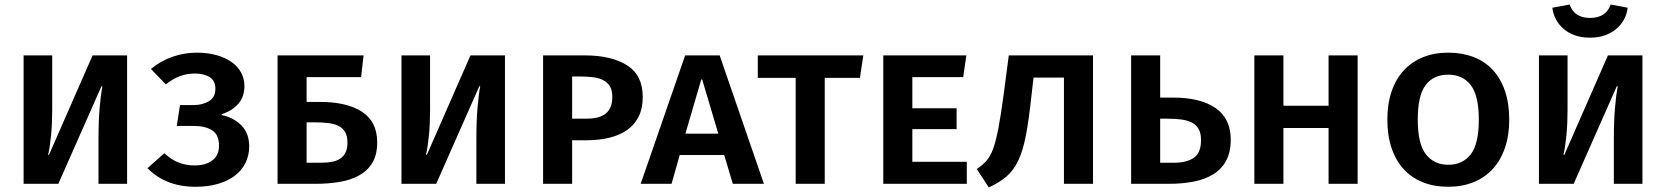

<svg xmlns="http://www.w3.org/2000/svg" viewBox="-20 -810 7341 846"><path d="M84 0V-566H210V-324Q210 -265 205 -213.5Q200 -162 192 -128H196L388 -566H540V0H414V-197Q414 -276 419 -334.5Q424 -393 431 -430H427L237 0Z M1078 -165Q1078 -126 1062 -93Q1046 -60 1015.5 -36.5Q985 -13 941 0Q897 13 842 13Q710 13 630 -69L704 -135Q735 -106 768 -93.5Q801 -81 836 -81Q887 -81 916 -103.5Q945 -126 945 -168Q945 -216 915 -235.5Q885 -255 835 -255H759L773 -347H833Q872 -347 900.5 -364Q929 -381 929 -419Q929 -454 904 -470Q879 -486 837 -486Q769 -486 711 -438L645 -506Q688 -542 740.5 -560Q793 -578 847 -578Q895 -578 934 -567Q973 -556 1000.5 -536.5Q1028 -517 1042.5 -490Q1057 -463 1057 -431Q1057 -383 1029.5 -352Q1002 -321 957 -307V-303Q1009 -292 1043.5 -257.5Q1078 -223 1078 -165Z M1571 -470H1331V-361H1389Q1508 -361 1575 -317.5Q1642 -274 1642 -183Q1642 -129 1621.5 -94Q1601 -59 1564 -38Q1527 -17 1477 -8.5Q1427 0 1368 0H1203V-566H1582ZM1511 -182Q1511 -211 1500.5 -228.5Q1490 -246 1471 -255.5Q1452 -265 1424.5 -268Q1397 -271 1364 -271H1331V-93H1395Q1421 -93 1442.5 -97Q1464 -101 1479 -111Q1494 -121 1502.5 -138Q1511 -155 1511 -182Z M1749 0V-566H1875V-324Q1875 -265 1870 -213.5Q1865 -162 1857 -128H1861L2053 -566H2205V0H2079V-197Q2079 -276 2084 -334.5Q2089 -393 2096 -430H2092L1902 0Z M2678 -383Q2678 -412 2667.5 -429.5Q2657 -447 2637.5 -457Q2618 -467 2591.5 -470Q2565 -473 2533 -473H2501V-287H2563Q2588 -287 2609 -291.5Q2630 -296 2645.5 -307Q2661 -318 2669.5 -336.5Q2678 -355 2678 -383ZM2812 -383Q2812 -332 2794 -296Q2776 -260 2743 -237Q2710 -214 2664.5 -203Q2619 -192 2565 -192H2501V0H2373V-566H2555Q2675 -566 2743.5 -522Q2812 -478 2812 -383Z M3171 -127H2975L2939 0H2803L2999 -566H3151L3346 0H3209ZM3000 -221H3145L3074 -460H3070Z M3614 -467V0H3486V-467H3319V-566H3784L3769 -467Z M4000 -470V-333H4195V-241H4000V-97H4240V0H3872V-566H4238L4224 -470Z M4284 -65Q4309 -82 4326.5 -101.5Q4344 -121 4356.5 -156Q4369 -191 4379.5 -246.5Q4390 -302 4402 -391L4425 -566H4796V0H4668V-468H4534L4524 -381Q4513 -278 4500 -211.5Q4487 -145 4466.5 -102Q4446 -59 4415 -32.5Q4384 -6 4337 16Z M5092 -380H5150Q5269 -380 5336 -334Q5403 -288 5403 -194Q5403 -139 5382.5 -101.5Q5362 -64 5325 -41.5Q5288 -19 5238 -9.5Q5188 0 5129 0H4964V-566H5092ZM5272 -193Q5272 -223 5261.5 -241.5Q5251 -260 5231.5 -270Q5212 -280 5185 -283.5Q5158 -287 5125 -287H5092V-93H5155Q5208 -93 5240 -114.5Q5272 -136 5272 -193Z M5834 0V-246H5635V0H5507V-566H5635V-344H5834V-566H5962V0Z M6630 -283Q6630 -213 6611 -158Q6592 -103 6557 -65Q6522 -27 6472 -7Q6422 13 6361 13Q6300 13 6250.5 -6.5Q6201 -26 6166 -63.5Q6131 -101 6112 -156.5Q6093 -212 6093 -283Q6093 -353 6112 -408Q6131 -463 6166 -500.5Q6201 -538 6250.5 -558Q6300 -578 6361 -578Q6422 -578 6472 -559Q6522 -540 6557 -502.5Q6592 -465 6611 -410Q6630 -355 6630 -283ZM6496 -283Q6496 -389 6460.5 -435Q6425 -481 6361 -481Q6297 -481 6262 -435.5Q6227 -390 6227 -283Q6227 -176 6263 -130Q6299 -84 6361 -84Q6425 -84 6460.5 -130Q6496 -176 6496 -283Z M6761 0V-566H6887V-324Q6887 -265 6882 -213.5Q6877 -162 6869 -128H6873L7065 -566H7217V0H7091V-197Q7091 -276 7096 -334.5Q7101 -393 7108 -430H7104L6914 0ZM6986 -644Q6947 -644 6917.5 -655Q6888 -666 6867.5 -684.5Q6847 -703 6835 -726.5Q6823 -750 6820 -776L6896 -790Q6917 -731 6986 -731Q7056 -731 7077 -790L7152 -776Q7149 -750 7137 -726.5Q7125 -703 7104 -684.5Q7083 -666 7053.5 -655Q7024 -644 6986 -644Z"/></svg>

Font: Qnwhxotralxmqkhsjrfbfhwcoqn
Style: Regular
Weight: 500
Designer: Carrois Corporate & Edenspiekermann
Foundry: Carrois Corporate GbR & Edenspiekermann AG
Version: Version 2.001